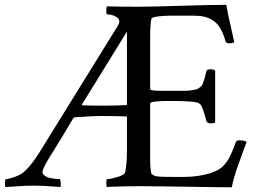

<svg xmlns="http://www.w3.org/2000/svg" viewBox="-39 -772 1075 796"><path d="M-15.6 -29.3Q-5.4 -29.3 15.9 -36.4Q37.1 -43.5 48.8 -50.8Q84.5 -73.7 133.8 -155.3L447.3 -661.6Q455.6 -674.8 455.6 -684.1Q455.6 -693.4 445.3 -700.4Q435.1 -707.5 423.8 -710Q412.6 -712.4 404.3 -712.4Q400.9 -718.3 401.6 -730.7Q402.3 -743.2 404.3 -745.6Q460 -744.1 535.6 -744.1Q586.9 -744.1 711.2 -748Q835.4 -752 899.4 -752Q904.3 -719.2 917 -665.3Q929.7 -611.3 932.1 -598.1Q926.8 -592.3 912.1 -592.3Q897.5 -592.3 896 -600.6Q887.2 -633.3 874 -655Q860.8 -676.8 843.3 -687.7Q825.7 -698.7 807.6 -702.9Q789.6 -707 764.6 -707H667Q659.2 -707 649.2 -706.5Q639.2 -706.1 624.8 -704.8Q610.4 -703.6 600.3 -700.9Q590.3 -698.2 588.9 -694.3Q583.5 -676.3 583.5 -613.8V-402.3Q583.5 -395.5 632.3 -395.5H692.4Q713.4 -395.5 726.6 -395.5Q739.7 -395.5 752.4 -397.5Q765.1 -399.4 772 -400.6Q778.8 -401.9 785.9 -407Q793 -412.1 795.9 -415.3Q798.8 -418.5 802.7 -428.5Q806.6 -438.5 808.6 -445.1Q810.5 -451.7 814.5 -467.3Q815.9 -473.6 816.9 -477.1Q818.4 -484.9 834 -484.9Q847.2 -484.9 853 -479V-265.1Q848.6 -260.7 835 -260.7Q820.3 -260.7 816.9 -269.5Q808.6 -300.8 803 -316.4Q797.4 -332 794.2 -336.2Q791 -340.3 785.2 -344.2Q771 -353.5 665 -353.5Q583.5 -353.5 583.5 -343.3V-127.9Q583.5 -117.2 583.5 -108.6Q583.5 -100.1 584.2 -85.4Q585 -70.8 586.4 -61.3Q587.9 -51.8 590.3 -49.8Q600.6 -42 615.5 -40.3Q630.4 -38.6 670.4 -38.6H725.1Q765.6 -38.6 804.9 -46.9Q844.2 -55.2 867.7 -69.3Q878.4 -75.2 887.5 -85Q896.5 -94.7 903.1 -104.2Q909.7 -113.8 916.7 -128.9Q923.8 -144 928 -154.5Q932.1 -165 939 -183.6Q940.9 -190.4 955.1 -190.4Q960.4 -190.4 966.6 -189.5Q972.7 -188.5 977.1 -186.8Q981.4 -185.1 983.4 -183.6Q978 -168.9 966.1 -136.5Q954.1 -104 947 -84Q939.9 -64 932.4 -38.3Q924.8 -12.7 921.9 4.4Q863.8 4.4 739.3 2.2Q614.7 0 535.6 0Q502 0 469.2 0.7Q436.5 1.5 420.4 2.4L404.3 3.4Q402.3 1 401.9 -7.3Q401.4 -15.6 402.3 -22.5Q403.3 -29.3 404.3 -29.3Q418 -29.3 446.8 -37.8Q475.6 -46.4 479 -55.7Q487.3 -85.9 487.3 -152.8V-289.1Q446.3 -291 386.2 -291Q373 -291 362.1 -290.8Q351.1 -290.5 340.1 -290Q329.1 -289.6 321 -289.1Q313 -288.6 297.9 -287.4Q282.7 -286.1 270.5 -285.6Q269.5 -285.6 268.3 -284.7Q267.1 -283.7 266.1 -282.7L265.1 -282.2Q217.3 -201.7 182.6 -146Q137.2 -75.7 137.2 -59.1Q137.2 -51.3 144 -45.4Q150.9 -39.6 159.9 -36.6Q168.9 -33.7 180.4 -32Q191.9 -30.3 198.5 -29.8Q205.1 -29.3 209.5 -29.3Q211.9 -26.9 212.6 -14.2Q213.4 -1.5 211.9 3.4Q195.3 2.4 176.3 1Q157.2 -0.5 140.6 -1.5Q124 -2.4 102.1 -2.4Q79.1 -2.4 62 -1.5Q44.9 -0.5 24.2 1Q3.4 2.4 -15.6 3.4Q-18.6 1 -18.6 -11.2Q-18.6 -23.4 -15.6 -29.3ZM301.3 -339.8Q300.3 -335.4 302.2 -335.4Q332 -334 392.1 -334Q443.8 -334 487.3 -336.4V-641.1Z"/></svg>

Font: Crimson
Style: Regular
Weight: 400
Version: Version 0.8